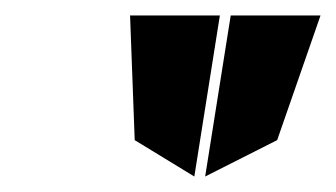

<svg xmlns="http://www.w3.org/2000/svg" viewBox="-20 -797 434 248"><path d="M148 -777 154 -616 231 -569 264 -777ZM245 -569 338 -616 394 -777H278Z"/></svg>

Font: Charger Pro
Style: ExBdExtObl
Weight: 400
Designer: Jasper
Foundry: Cannot Into Space Fonts
Version: Version 1.09